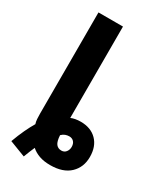

<svg xmlns="http://www.w3.org/2000/svg" viewBox="-201 -838 803 950"><g transform="rotate(30 200.5 -363.0)"><path d="M13 3Q28 -38 43.5 -71Q59 -104 74 -129Q70 -141 69 -155.5Q68 -170 68 -186V-764H208V-242Q219 -247 233.5 -249.5Q248 -252 263 -252Q321 -252 355 -217.5Q389 -183 389 -123Q389 -64 350 -27Q311 10 238 10Q202 10 175.5 0.5Q149 -9 130 -26Q124 -12 117.5 3.5Q111 19 104 38ZM250 -80Q267 -80 276.5 -92.5Q286 -105 286 -121Q286 -140 276 -150.5Q266 -161 250 -161Q239 -161 228 -157Q217 -153 207 -143Q209 -108 220 -94Q231 -80 250 -80Z"/></g></svg>

Font: Noto Sans Display Condensed
Style: Bold
Weight: 700
Width: 3
Designer: Monotype Design Team
Foundry: Monotype Imaging Inc.
Version: Version 2.003